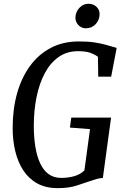

<svg xmlns="http://www.w3.org/2000/svg" viewBox="-20 -966 640 994"><path d="M278.5 8Q217 8 172.8 -16.5Q128.5 -41 100.5 -84Q72.5 -127 59 -183.5Q45.5 -240 45.5 -303.5Q45.5 -400 68.2 -481.8Q91 -563.5 135 -624Q179 -684.5 242.8 -718Q306.5 -751.5 388 -751.5Q435.5 -751.5 468.2 -746.5Q501 -741.5 523.8 -735.2Q546.5 -729 563 -724Q568.5 -722.5 573.8 -721Q579 -719.5 584 -718L555.5 -569H488.5L487 -672Q471 -684 447.5 -692.5Q424 -701 383.5 -701Q326 -701 283 -670.5Q240 -640 211.8 -586.8Q183.5 -533.5 169.2 -463.5Q155 -393.5 155 -314.5Q155 -256 163 -206.5Q171 -157 187.8 -120.8Q204.5 -84.5 231.5 -64.8Q258.5 -45 297 -45Q335 -45 366.2 -54.5Q397.5 -64 417 -84L446 -297.5L342 -305.5L349 -357H555L512.5 -44.5Q498.5 -44.5 481.8 -39.8Q465 -35 446.5 -28.5Q415 -17.5 375.2 -4.8Q335.5 8 278.5 8ZM424 -819.5Q409.5 -819.5 397 -827.2Q384.5 -835 377.2 -848Q370 -861 370.5 -876.5Q372 -906 391.8 -926.2Q411.5 -946.5 437.5 -946.5Q463.5 -946.5 480 -930.5Q496.5 -914.5 495.5 -891.5Q495 -862 475 -840.8Q455 -819.5 424 -819.5Z"/></svg>

Font: Merriweather 24pt SemiCondensed
Style: Italic
Weight: 400
Width: 4
Italic angle: -7.8°
Designer: Eben Sorkin
Foundry: Eben Sorkin
Version: Version 2.101